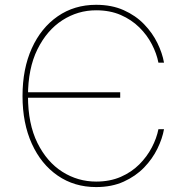

<svg xmlns="http://www.w3.org/2000/svg" viewBox="-20 -757 763 787"><path d="M374 9.8Q284.7 9.8 216.6 -37.1Q148.4 -84 110.4 -168Q72.3 -252 72.3 -363.3Q72.3 -475.1 110.4 -559.1Q148.4 -643.1 216.6 -690.2Q284.7 -737.3 374 -737.3Q438 -737.3 487.1 -715.3Q536.1 -693.4 570.6 -657.7Q605 -622.1 625.2 -580.6Q645.5 -539.1 652.3 -500H629.4Q622.1 -537.6 602.5 -575.4Q583 -613.3 551 -644.8Q519 -676.3 474.9 -695.6Q430.7 -714.8 374 -714.8Q299.3 -714.8 235.8 -674.1Q172.4 -633.3 133.5 -554.9Q94.7 -476.6 94.7 -363.3Q94.7 -249 133.5 -170.9Q172.4 -92.8 235.8 -52.7Q299.3 -12.7 374 -12.7Q430.7 -12.7 474.9 -32Q519 -51.3 550.8 -83Q582.5 -114.7 602.3 -152.6Q622.1 -190.4 629.4 -227.5H652.3Q645.5 -189 625.2 -147.5Q605 -106 570.6 -70.3Q536.1 -34.7 487.1 -12.5Q438 9.8 374 9.8ZM85 -356.4V-378.9H472.7V-356.4Z"/></svg>

Font: Inter Thin
Style: Regular
Weight: 250
Designer: Rasmus Andersson
Foundry: rsms
Version: Version 4.001;git-66647c0bb